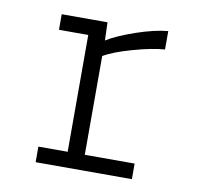

<svg xmlns="http://www.w3.org/2000/svg" viewBox="-61 -544 622 607"><g transform="rotate(10 250.0 -240.5)"><path d="M91 -425V-475H238L240 -417Q272 -437 330 -457Q388 -477 432 -481V-422Q391 -419 330.5 -402Q270 -385 240 -367V-50H400V0H91V-50H185V-425Z"/></g></svg>

Font: Lekton
Style: Regular
Weight: 400
Designer: Paolo Mazzetti, Luciano Perondi, Raffaele Flato, Elena Papassissa, Emilio Macchia, Michela Povoleri, Tobias Seemiller, R
Version: Version 34.000